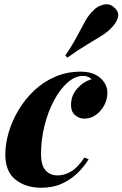

<svg xmlns="http://www.w3.org/2000/svg" viewBox="-20 -869 576 903"><path d="M370 -512Q333 -512 297.5 -480.5Q262 -449 234 -396.5Q206 -344 189.5 -278.5Q173 -213 173 -145Q173 -91 194.5 -67.5Q216 -44 251 -44Q282 -44 313.5 -62Q345 -80 377 -128L397 -120Q377 -87 345.5 -56Q314 -25 271.5 -5.5Q229 14 174 14Q101 14 53 -24Q5 -62 5 -142Q5 -193 21 -247Q37 -301 67.5 -352Q98 -403 141 -443.5Q184 -484 239 -508Q294 -532 359 -532Q418 -532 451.5 -502.5Q485 -473 485 -432Q485 -402 470.5 -374.5Q456 -347 431.5 -329Q407 -311 377 -311Q352 -311 333 -327.5Q314 -344 314 -375Q314 -420 343.5 -453Q373 -486 411 -496Q403 -504 393.5 -508Q384 -512 370 -512ZM287 -608Q323 -661 343.5 -700.5Q364 -740 380.5 -769.5Q397 -799 420 -821Q439 -841 468.5 -847.5Q498 -854 520 -831Q541 -812 534.5 -787Q528 -762 504 -738Q484 -717 455 -699Q426 -681 386.5 -657.5Q347 -634 297 -598Z"/></svg>

Font: Playfair Display ExtraBold
Style: Italic
Weight: 800
Italic angle: -14°
Designer: Claus Eggers Sørensen
Foundry: Claus Eggers Sørensen
Version: Version 1.203